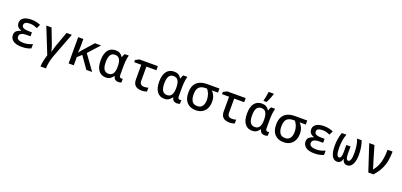

<svg xmlns="http://www.w3.org/2000/svg" viewBox="31 -2131 7738 3699"><g transform="rotate(20 3900.0 -281.5)"><path d="M331 10Q210 10 152.5 -34.5Q95 -79 95 -147Q95 -207 131 -236Q167 -265 218 -278V-283Q171 -297 144 -327.5Q117 -358 117 -406Q117 -453 144.5 -485Q172 -517 220.5 -533Q269 -549 331 -549Q389 -549 434.5 -538.5Q480 -528 521 -510L484 -430Q450 -445 414.5 -455.5Q379 -466 332 -466Q214 -466 214 -396Q214 -355 253 -338Q292 -321 362 -321H423V-240H347Q271 -240 235 -218.5Q199 -197 199 -155Q199 -112 237 -93Q275 -74 338 -74Q395 -74 440.5 -87Q486 -100 519 -116V-27Q486 -11 440 -0.5Q394 10 331 10Z M802 240Q802 212 808.5 170Q815 128 826.5 81.5Q838 35 852 -6L638 -539H746L850 -268Q860 -242 871 -209Q882 -176 891 -145.5Q900 -115 903 -98H906Q909 -113 917 -143Q925 -173 935 -206Q945 -239 954 -263L1054 -539H1162L962 -12Q947 29 936 74.5Q925 120 919.5 163Q914 206 914 240Z M1292 0V-539H1398V-398Q1398 -367 1395.5 -329.5Q1393 -292 1391 -258H1393Q1410 -282 1427 -303Q1444 -324 1464 -346L1635 -539H1761L1552 -309L1774 0H1655L1483 -245L1398 -167V0Z M2052 10Q1960 10 1905.5 -60Q1851 -130 1851 -269Q1851 -404 1905 -476Q1959 -548 2060 -548Q2113 -548 2148 -527.5Q2183 -507 2209 -466H2215Q2220 -484 2228 -504Q2236 -524 2248 -539H2330Q2323 -516 2316.5 -480.5Q2310 -445 2306.5 -404Q2303 -363 2303 -326V-131Q2303 -99 2315 -86.5Q2327 -74 2344 -74Q2351 -74 2360 -76Q2369 -78 2374 -79V-3Q2366 1 2349 5.5Q2332 10 2311 10Q2277 10 2250 -7Q2223 -24 2211 -72H2203Q2182 -41 2147 -15.5Q2112 10 2052 10ZM2079 -75Q2142 -75 2172 -122Q2202 -169 2202 -262V-268Q2202 -359 2174 -411Q2146 -463 2077 -463Q2013 -463 1984 -414.5Q1955 -366 1955 -271Q1955 -166 1987 -120.5Q2019 -75 2079 -75Z M2790 11Q2743 11 2703.5 -3.5Q2664 -18 2640 -54.5Q2616 -91 2616 -159V-455H2471V-500L2548 -539H2926V-455H2721V-166Q2721 -115 2745.5 -94Q2770 -73 2809 -73Q2831 -73 2855 -76.5Q2879 -80 2896 -86V-8Q2880 -1 2851 5Q2822 11 2790 11Z M3252 10Q3160 10 3105.5 -60Q3051 -130 3051 -269Q3051 -404 3105 -476Q3159 -548 3260 -548Q3313 -548 3348 -527.5Q3383 -507 3409 -466H3415Q3420 -484 3428 -504Q3436 -524 3448 -539H3530Q3523 -516 3516.5 -480.5Q3510 -445 3506.5 -404Q3503 -363 3503 -326V-131Q3503 -99 3515 -86.5Q3527 -74 3544 -74Q3551 -74 3560 -76Q3569 -78 3574 -79V-3Q3566 1 3549 5.5Q3532 10 3511 10Q3477 10 3450 -7Q3423 -24 3411 -72H3403Q3382 -41 3347 -15.5Q3312 10 3252 10ZM3279 -75Q3342 -75 3372 -122Q3402 -169 3402 -262V-268Q3402 -359 3374 -411Q3346 -463 3277 -463Q3213 -463 3184 -414.5Q3155 -366 3155 -271Q3155 -166 3187 -120.5Q3219 -75 3279 -75Z M3897 10Q3785 10 3718 -59Q3651 -128 3651 -260Q3651 -359 3686 -420.5Q3721 -482 3785.5 -510.5Q3850 -539 3938 -539H4188V-456H4061Q4099 -421 4121 -369Q4143 -317 4143 -250Q4143 -174 4115 -115.5Q4087 -57 4032.5 -23.5Q3978 10 3897 10ZM3898 -75Q3971 -75 4003.5 -123.5Q4036 -172 4036 -248Q4036 -310 4017.5 -362.5Q3999 -415 3965 -456H3935Q3846 -456 3802 -412Q3758 -368 3758 -260Q3758 -178 3790.5 -126.5Q3823 -75 3898 -75Z M4590 11Q4543 11 4503.5 -3.5Q4464 -18 4440 -54.5Q4416 -91 4416 -159V-455H4271V-500L4348 -539H4726V-455H4521V-166Q4521 -115 4545.5 -94Q4570 -73 4609 -73Q4631 -73 4655 -76.5Q4679 -80 4696 -86V-8Q4680 -1 4651 5Q4622 11 4590 11Z M5052 10Q4960 10 4905.5 -60Q4851 -130 4851 -269Q4851 -404 4905 -476Q4959 -548 5060 -548Q5113 -548 5148 -527.5Q5183 -507 5209 -466H5215Q5220 -484 5228 -504Q5236 -524 5248 -539H5330Q5323 -516 5316.5 -480.5Q5310 -445 5306.5 -404Q5303 -363 5303 -326V-131Q5303 -99 5315 -86.5Q5327 -74 5344 -74Q5351 -74 5360 -76Q5369 -78 5374 -79V-3Q5366 1 5349 5.5Q5332 10 5311 10Q5277 10 5250 -7Q5223 -24 5211 -72H5203Q5182 -41 5147 -15.5Q5112 10 5052 10ZM5079 -75Q5142 -75 5172 -122Q5202 -169 5202 -262V-268Q5202 -359 5174 -411Q5146 -463 5077 -463Q5013 -463 4984 -414.5Q4955 -366 4955 -271Q4955 -166 4987 -120.5Q5019 -75 5079 -75ZM5067 -620Q5074 -645 5080.5 -677.5Q5087 -710 5092.5 -743.5Q5098 -777 5101 -803H5206V-792Q5200 -769 5188 -736.5Q5176 -704 5160.5 -669.5Q5145 -635 5129 -606H5067Z M5697 10Q5585 10 5518 -59Q5451 -128 5451 -260Q5451 -359 5486 -420.5Q5521 -482 5585.5 -510.5Q5650 -539 5738 -539H5988V-456H5861Q5899 -421 5921 -369Q5943 -317 5943 -250Q5943 -174 5915 -115.5Q5887 -57 5832.5 -23.5Q5778 10 5697 10ZM5698 -75Q5771 -75 5803.5 -123.5Q5836 -172 5836 -248Q5836 -310 5817.5 -362.5Q5799 -415 5765 -456H5735Q5646 -456 5602 -412Q5558 -368 5558 -260Q5558 -178 5590.5 -126.5Q5623 -75 5698 -75Z M6331 10Q6210 10 6152.5 -34.5Q6095 -79 6095 -147Q6095 -207 6131 -236Q6167 -265 6218 -278V-283Q6171 -297 6144 -327.5Q6117 -358 6117 -406Q6117 -453 6144.5 -485Q6172 -517 6220.5 -533Q6269 -549 6331 -549Q6389 -549 6434.5 -538.5Q6480 -528 6521 -510L6484 -430Q6450 -445 6414.5 -455.5Q6379 -466 6332 -466Q6214 -466 6214 -396Q6214 -355 6253 -338Q6292 -321 6362 -321H6423V-240H6347Q6271 -240 6235 -218.5Q6199 -197 6199 -155Q6199 -112 6237 -93Q6275 -74 6338 -74Q6395 -74 6440.5 -87Q6486 -100 6519 -116V-27Q6486 -11 6440 -0.5Q6394 10 6331 10Z M6796 10Q6726 10 6688.5 -60Q6651 -130 6651 -266Q6651 -335 6661.5 -401.5Q6672 -468 6696 -540H6791Q6764 -469 6754.5 -402.5Q6745 -336 6745 -265Q6745 -167 6760 -123.5Q6775 -80 6806 -80Q6833 -80 6845 -114Q6857 -148 6857 -221V-354H6943V-221Q6943 -148 6954.5 -114Q6966 -80 6993 -80Q7056 -80 7056 -262Q7056 -333 7045.5 -404Q7035 -475 7010 -540H7104Q7150 -404 7150 -266Q7150 -131 7110.5 -60.5Q7071 10 7003 10Q6923 10 6901 -85H6899Q6877 10 6796 10Z M7436 0 7259 -539H7366L7452 -247Q7459 -225 7468.5 -195Q7478 -165 7486.5 -136.5Q7495 -108 7499 -89H7504Q7578 -178 7606.5 -286Q7635 -394 7635 -539H7738Q7738 -434 7720.5 -343Q7703 -252 7660 -168Q7617 -84 7541 0Z"/></g></svg>

Font: Noto Sans Mono Medium
Style: Regular
Weight: 500
Designer: Monotype Design Team
Foundry: Monotype Imaging Inc.
Version: Version 2.014